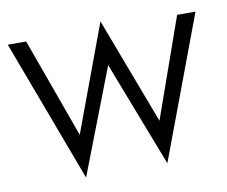

<svg xmlns="http://www.w3.org/2000/svg" viewBox="-83 -838 1155 977"><g transform="rotate(-10 495.0 -350.0)"><path d="M703 -185 885 -700H980L705 35L495 -509L285 35L10 -700H105L291 -185L495 -735Z"/></g></svg>

Font: Jost
Style: Regular
Weight: 400
Version: Version 3.500